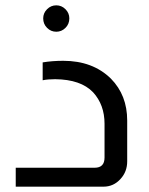

<svg xmlns="http://www.w3.org/2000/svg" viewBox="-20 -700 557 720"><path d="M191 -680Q211 -680 225.5 -665.5Q240 -651 240 -631Q240 -610 225.5 -595.5Q211 -581 191 -581Q171 -581 156.5 -595.5Q142 -610 142 -631Q142 -651 156.5 -665.5Q171 -680 191 -680ZM140 -466Q176 -472 217 -472Q328 -472 396 -405Q457 -343 457 -248V-95Q457 -56 432 -29Q406 0 368 0H39V-71H335Q372 -71 372 -109V-236Q372 -307 329 -354Q283 -402 187 -403Q159 -403 140 -399Z"/></svg>

Font: Almarai
Style: Regular
Weight: 400
Designer: Boutros International 2019
Foundry: Created by Boutros International 2019
Version: Version 1.10